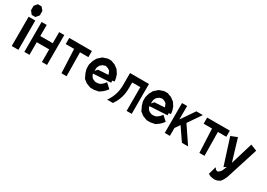

<svg xmlns="http://www.w3.org/2000/svg" viewBox="7 -1921 4528 3260"><g transform="rotate(30 2271.0 -290.5)"><path d="M188.5 6.3H58.1V-567.9H188.5ZM210.9 -682.6 160.2 -620.6H87.4L38.1 -683.6V-770L87.4 -830.1H160.2L210.9 -770Z M293.5 -600.6H393.6V-382.8H637.7V-600.6H737.8V-14.6H637.7V-261.7H393.6V-14.6H293.5Z M835.4 -600.6H1279.8V-480.5H1115.2L1121.1 -14.6H1021L1000 -480.5H835.4Z M1710.9 -209 1735.8 -231.4 1768.1 -270.5 1860.8 -185.5 1829.1 -147 1793.5 -111.3 1728.5 -65.4 1642.1 -47.9H1578.1L1564.5 -48.8L1479 -81.5L1414.1 -131.8L1371.6 -223.1L1350.6 -296.9L1351.1 -377.4L1372.6 -453.6L1410.6 -525.4L1487.8 -594.7L1577.6 -624.5L1646 -625L1728.5 -594.7L1795.9 -543.9L1841.3 -474.1L1863.3 -407.7L1872.6 -345.7L1829.6 -337.4L1832.5 -297.9L1487.8 -277.8L1491.7 -257.3L1518.1 -213.4L1546.9 -192.9L1591.3 -175.8L1628.4 -175.3L1673.8 -184.1ZM1556.6 -482.9 1515.6 -449.2 1490.7 -401.4 1485.8 -330.1 1527.8 -377.4 1723.6 -390.1 1721.7 -405.3 1699.2 -458 1663.1 -482.4 1623 -497.1H1600.1Z M1932.6 -39.1Q2027.3 -184.1 2027.3 -363.3V-600.6H2398.4V-14.6H2298.3V-480.5H2138.7V-358.4Q2138.7 -172.4 2033.7 -21.5L2029.3 -14.6H1916.5Z M2816.4 -209 2841.3 -231.4 2873.5 -270.5 2966.3 -185.5 2934.6 -147 2898.9 -111.3 2834 -65.4 2747.6 -47.9H2683.6L2669.9 -48.8L2584.5 -81.5L2519.5 -131.8L2477.1 -223.1L2456.1 -296.9L2456.5 -377.4L2478 -453.6L2516.1 -525.4L2593.3 -594.7L2683.1 -624.5L2751.5 -625L2834 -594.7L2901.4 -543.9L2946.8 -474.1L2968.8 -407.7L2978 -345.7L2935.1 -337.4L2938 -297.9L2593.3 -277.8L2597.2 -257.3L2623.5 -213.4L2652.3 -192.9L2696.8 -175.8L2733.9 -175.3L2779.3 -184.1ZM2662.1 -482.9 2621.1 -449.2 2596.2 -401.4 2591.3 -330.1 2633.3 -377.4 2829.1 -390.1 2827.1 -405.3 2804.7 -458 2768.6 -482.4 2728.5 -497.1H2705.6Z M3211.9 -264.2 3146.5 -169.4V-14.6H3046.4V-600.6H3146.5V-336.4L3327.6 -600.6H3455.1L3280.3 -345.7L3503.9 -14.6H3382.8Z M3539.6 -600.6H3983.9V-480.5H3819.3L3825.2 -14.6H3725.1L3704.1 -480.5H3539.6Z M4287.6 -144.5 4418 -578.1 4541.5 -528.8 4364.3 28.8 4342.8 95.7 4313 160.2 4277.3 211.4 4221.7 240.2 4165.5 249 4097.7 239.3 4042 212.4 4085.4 58.1 4112.3 90.8 4137.7 104 4155.3 101.1 4172.4 90.8 4197.3 67.9 4215.3 38.6 4247.6 -42.5 4199.7 -9.8 4034.7 -525.4 4158.2 -574.7Z"/></g></svg>

Font: Gap Sans
Style: Black
Weight: 400
Designer: Alexandre Liziard and Etienne Ozeray
Foundry: Interstices.io
Version: Version 1.6.1 - December 3. 2014